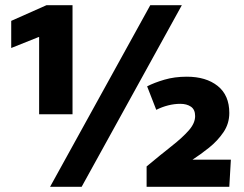

<svg xmlns="http://www.w3.org/2000/svg" viewBox="-20 -716 935 736"><path d="M130 -574H128L23 -532V-636L158 -696H258V-278H130ZM677 -696 293 0H172L556 -696ZM542 -78Q596 -123 638 -156Q680 -189 704 -216.5Q728 -244 728 -271Q728 -296 712 -307Q696 -318 671 -318Q648 -318 624.5 -312Q601 -306 579 -295L544 -385Q571 -399 610 -410.5Q649 -422 696 -422Q770 -422 814.5 -386.5Q859 -351 859 -283Q859 -242 836.5 -209Q814 -176 781.5 -150Q749 -124 718 -104H865L859 0H542Z"/></svg>

Font: Murecho ExtraBold
Style: Regular
Weight: 800
Designer: Neil Summerour
Foundry: Positype
Version: Version 1.010; ttfautohint (v1.8.3)